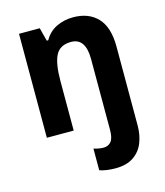

<svg xmlns="http://www.w3.org/2000/svg" viewBox="-117 -645 836 974"><g transform="rotate(-15 301.0 -158.0)"><path d="M369 240Q347 240 325 237Q303 234 286 228V114Q313 123 338 123Q362 123 377 105.5Q392 88 392 43V-328Q392 -438 316 -438Q258 -438 235.5 -395.5Q213 -353 213 -259V0H72V-546H181L199 -476H207Q230 -517 270 -536.5Q310 -556 358 -556Q440 -556 486.5 -506.5Q533 -457 533 -356V59Q533 109 516.5 150Q500 191 463.5 215.5Q427 240 369 240Z"/></g></svg>

Font: Noto Sans Sinhala SemiCondensed
Style: Bold
Weight: 700
Width: 4
Designer: Jelle Bosma - Monotype Design Team
Foundry: Monotype Imaging Inc.
Version: Version 2.006; ttfautohint (v1.8.4.7-5d5b)